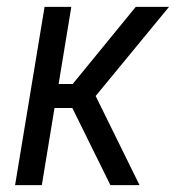

<svg xmlns="http://www.w3.org/2000/svg" viewBox="-20 -540 540 560"><path d="M24 0 110 -520H188L151 -295H192L376 -520H473L259 -260L387 0H302L191 -225H139L102 0Z"/></svg>

Font: Iosevka SS18
Style: Italic
Weight: 400
Italic angle: -9°
Monospace: yes
Designer: Belleve Invis
Foundry: Belleve Invis
Version: Version 25.1.1; ttfautohint (v1.8.4)